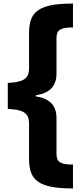

<svg xmlns="http://www.w3.org/2000/svg" viewBox="-20 -886 467 1084"><path d="M392 178V43C321 43 299 29 299 -17V-218C299 -294 258 -330 182 -342V-348C258 -360 299 -396 299 -472V-671C299 -717 321 -731 392 -731V-866C190 -866 144 -815 144 -698V-501C144 -441 112 -422 24 -418V-271C112 -267 144 -248 144 -188V10C144 127 190 178 392 178Z"/></svg>

Font: Noto Sans Malayalam UI Condensed Black
Style: Regular
Weight: 900
Width: 3
Designer: Jelle Bosma - Monotype Design Team
Foundry: Monotype Imaging Inc.
Version: Version 2.104